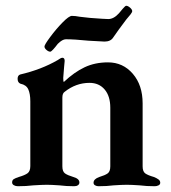

<svg xmlns="http://www.w3.org/2000/svg" viewBox="-20 -642 593 665"><path d="M22 -10Q22 -18 27.5 -21.5Q33 -25 45 -29Q66 -35 75.5 -42Q85 -49 85 -67V-291Q85 -317 78 -332.5Q71 -348 51 -352Q41 -356 41 -369Q41 -381 50 -384Q123 -401 180 -434Q182 -435 187 -438.5Q192 -442 196 -442Q204 -442 204 -431L202 -410Q199 -374 199 -372Q199 -360 201 -358Q237 -392 273 -409Q309 -426 354 -426Q406 -426 440 -386.5Q474 -347 474 -284V-66Q474 -48 483 -41.5Q492 -35 513 -29Q523 -25 529 -20.5Q535 -16 535 -9Q535 -3 529 0Q523 3 516 3Q487 3 464 0Q436 -2 419 -2Q403 -2 373 0Q351 3 321 3Q315 3 309.5 0Q304 -3 304 -9Q304 -22 324 -29Q344 -35 353 -41.5Q362 -48 362 -66V-269Q362 -309 342.5 -332Q323 -355 290 -355Q243 -355 204 -324Q196 -319 196 -304V-66Q196 -48 205 -41.5Q214 -35 234 -29Q255 -23 255 -10Q255 -4 250 -0.5Q245 3 237 3Q209 3 186 0Q158 -2 142 -2Q127 -2 95 0Q71 3 42 3Q34 3 28 -0.5Q22 -4 22 -10ZM134 -481Q134 -487 154 -514Q174 -541 196.5 -564Q219 -587 229 -587Q241 -587 256 -584Q292 -580 292 -580Q344 -576 355 -576Q374 -576 392 -596Q396 -601 405 -611.5Q414 -622 417 -622Q423 -622 430.5 -615.5Q438 -609 438 -603Q438 -600 432 -592Q426 -584 417 -574L391 -539L372 -512Q363 -498 342 -498L287 -501Q237 -506 208 -506Q196 -506 180 -490Q171 -478 164 -470.5Q157 -463 154 -463Q148 -463 141 -469Q134 -475 134 -481Z"/></svg>

Font: EB Garamond SemiBold
Style: Regular
Weight: 600
Designer: Georg Duffner and Octavio Pardo
Foundry: Georg Duffner
Version: Version 1.000